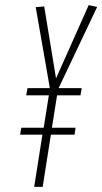

<svg xmlns="http://www.w3.org/2000/svg" viewBox="-20 -727 398 747"><path d="M82 -356 87 -384H174L119 -699L152 -702L198 -422L325 -707L358 -700L208 -384H298L293 -356H202L182 -230H274L270 -203H178L146 0H113L145 -203H58L63 -230H150L170 -356Z"/></svg>

Font: Georama Condensed ExtraLight
Style: Italic
Weight: 200
Width: 3
Italic angle: -9°
Designer: Jean-Baptiste Levee
Foundry: Production Type
Version: Version 1.000